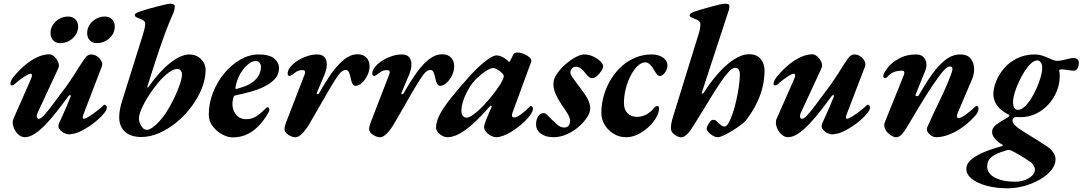

<svg xmlns="http://www.w3.org/2000/svg" viewBox="-20 -727 5847 1037"><path d="M113.7 14Q93.7 14 76.5 -3.3Q59.2 -20.6 52 -43.8Q44.8 -67.1 52.7 -85.7L146.2 -297.7Q153.2 -313.1 152.4 -321Q151.5 -328.9 143.5 -328.9Q137.7 -328.9 122.1 -319.7Q106.5 -310.4 90.3 -298.4Q74.2 -286.4 65.7 -278.4Q53.1 -265.7 44.7 -265.9Q36.3 -266.1 36.3 -274.8Q36.3 -284.5 41.6 -294.1Q46.9 -303.6 54.1 -313Q83.2 -348.6 115.7 -375.7Q148.3 -402.8 181.5 -418.2Q214.8 -433.6 246 -433.6Q260 -433.6 273.9 -420.7Q287.8 -407.8 294.6 -390.5Q301.5 -373.1 295 -358.8Q276 -317 248 -257.3Q220.1 -197.5 185.2 -122.1Q177.8 -107 179.1 -96.2Q180.4 -85.3 190.4 -85.3Q200.4 -85.3 219.5 -106.4Q238.7 -127.5 263.4 -160.7Q288.1 -193.8 313.6 -228.1Q332.8 -252.3 350.6 -278.2Q368.5 -304.1 384.3 -328.8Q400 -353.5 411.3 -371.8Q427.8 -398.2 441.3 -415.5Q454.9 -432.9 471.5 -432.9Q490.7 -432.9 505.7 -421.9Q520.7 -411 527.9 -396.1Q535.1 -381.1 529.6 -366.9L430.3 -108.1Q427.2 -99.8 427.4 -92.7Q427.6 -85.5 433.3 -85.5Q441.4 -85.5 461.6 -98.3Q481.8 -111.1 504.2 -128.4Q526.6 -145.6 539.9 -159Q542.6 -161.6 543.8 -161.6Q549.2 -161.6 553 -157.1Q556.9 -152.5 556.9 -146.9Q556.9 -134.2 543.2 -116.6Q529.4 -99.1 507.4 -79.7Q485.4 -60.3 460 -43.5Q434.5 -26.8 410.5 -15.8Q386.5 -4.7 368.4 -3.6Q354.3 0.7 340 -3.1Q325.6 -6.8 314.8 -15.7Q303.9 -24.5 298.1 -33.6Q295.8 -37.7 295.6 -45.2Q295.3 -52.8 298.8 -60.9Q307.1 -79.4 317.4 -101.9Q327.6 -124.4 338.9 -150.2Q350.2 -175.9 360.9 -203.8Q364.3 -212.5 359.1 -213.1Q353.9 -213.7 348.9 -206.9Q319.9 -167.1 289.3 -127.9Q258.7 -88.7 228.4 -56.7Q198.1 -24.7 169 -5.3Q139.9 14 113.7 14ZM502.2 -494.1Q479 -494.1 464.9 -509.4Q450.8 -524.7 450.8 -548.7Q450.8 -573.7 464.5 -593.9Q478.1 -614 499.6 -625.8Q521.2 -637.6 545.4 -637.6Q571.2 -637.6 585.5 -622.5Q599.9 -607.3 599.9 -583.1Q599.9 -547.2 571.2 -520.7Q542.4 -494.1 502.2 -494.1ZM304.2 -494.1Q281 -494.1 266.9 -509.4Q252.8 -524.7 252.8 -548.7Q252.8 -573.7 266.4 -593.9Q280.1 -614 301.6 -625.8Q323.1 -637.6 347.3 -637.6Q373.1 -637.6 387.5 -622.5Q401.8 -607.3 401.8 -583.1Q401.8 -547.2 373.1 -520.7Q344.4 -494.1 304.2 -494.1Z M743.3 12.9Q686.2 12.9 655 -15.3Q623.8 -43.6 623.8 -94.5Q623.8 -114.6 628.2 -137.9Q632.6 -161.2 641.9 -189.3L751.5 -539.1Q759 -563.8 761.5 -575.6Q764 -587.5 764 -598.8Q764 -608.8 756.4 -615.2Q748.9 -621.7 730 -628.1Q708 -636.1 708 -644Q708 -650.6 713.5 -654.8Q719.1 -659.1 734.6 -664.5Q753.8 -671 779.1 -678.5Q804.4 -686.1 829.8 -692.3Q855.2 -698.5 873.8 -702.8Q892.4 -707 898 -707Q923.9 -707 923.9 -693.7Q923.9 -681.4 921.5 -672.5Q919.2 -663.5 914.4 -652.5Q903.9 -629.2 892.8 -602Q881.7 -574.8 869.3 -541.5Q856.9 -508.2 843.2 -467.3Q829.4 -426.4 812.9 -376Q796.3 -325.6 776.9 -262.7Q774.5 -255.2 777 -254Q779.4 -252.8 783.9 -260.2Q842.1 -342.3 900 -387.6Q958 -432.9 1003.2 -432.9Q1040.1 -432.9 1065.2 -408.2Q1090.3 -383.5 1090.3 -349Q1090.3 -299.7 1069.7 -248.8Q1049.2 -197.8 1014 -150.7Q978.8 -103.5 933.9 -66.7Q889 -29.9 839.9 -8.5Q790.8 12.9 743.3 12.9ZM773.4 -25.6Q785.6 -25.6 803.7 -38.4Q821.8 -51.2 841.4 -72.4Q861 -93.6 876.6 -118.1Q899 -152.5 918.6 -192.7Q938.1 -232.8 950.5 -268.7Q962.8 -304.6 962.8 -324.5Q962.8 -338.2 955.5 -346.5Q948.2 -354.7 936.2 -354.7Q915.1 -354.7 881.2 -327.5Q847.4 -300.3 806.7 -244.7Q771.2 -195.4 750.8 -153.1Q730.4 -110.8 730.4 -88.5Q730.4 -68.1 743 -46.9Q755.7 -25.6 773.4 -25.6Z M1236.5 15Q1209.8 15 1179.7 -1.4Q1149.6 -17.8 1128.6 -45.6Q1107.6 -73.4 1107.6 -107Q1107.6 -169.3 1130.6 -227.5Q1153.5 -285.6 1192 -331.8Q1230.5 -378.1 1278.8 -405.5Q1327.1 -432.9 1376.8 -432.9Q1434.8 -432.9 1460.8 -411Q1486.9 -389.1 1486.9 -359Q1486.9 -324.7 1464.5 -300.5Q1442.2 -276.3 1406.7 -258.9Q1371.2 -241.6 1329.9 -230.6Q1288.6 -219.6 1251.5 -211.6Q1247.2 -210.6 1244.9 -208.7Q1242.6 -206.8 1241.4 -202.4Q1239.4 -195.2 1237.7 -186.8Q1236 -178.5 1235.2 -170.2Q1234.4 -135.2 1253.6 -109.3Q1272.9 -83.3 1311.2 -83.3Q1339 -83.3 1362.3 -97.6Q1385.7 -111.9 1408.2 -135.6Q1419.1 -147.5 1425.4 -147.5Q1434.6 -147.5 1434.6 -136.6Q1434.6 -134 1434.2 -129.9Q1433.8 -125.7 1431.8 -122.9Q1412.6 -86.6 1384.7 -55.1Q1356.9 -23.6 1320.2 -4.3Q1283.5 15 1236.5 15ZM1258.5 -246.9Q1279.4 -252.7 1301.8 -260.8Q1324.2 -268.9 1343.3 -282.6Q1362.5 -296.3 1375.2 -316.2Q1387.9 -336 1389.5 -364.4Q1390.4 -375.7 1383.4 -386.5Q1376.4 -397.2 1361.7 -397.2Q1344 -397.2 1326.5 -384.6Q1308.9 -372 1293.1 -351.6Q1277.2 -331.2 1266.4 -305.4Q1255.6 -279.5 1251.5 -252.9Q1250.7 -245.3 1258.5 -246.9Z M1574.6 14.5Q1565.5 14.5 1551.7 9Q1537.9 3.4 1527.4 -7Q1516.8 -17.4 1516.8 -30.8Q1516.8 -37.9 1518.8 -45.7Q1520.8 -53.5 1524.2 -63.5L1625.3 -324.8Q1629.4 -335.4 1626.9 -341.8Q1624.3 -348.3 1614.3 -348.3Q1593.8 -348.3 1581.5 -340.3Q1569.2 -332.3 1554.9 -320.9Q1549.7 -316.9 1542.1 -317.4Q1534.6 -317.8 1533.8 -326.5Q1532.1 -346.8 1550.3 -367.8Q1568.4 -388.9 1596.2 -404.5Q1618 -417.6 1643.6 -425.2Q1669.1 -432.9 1692.8 -432.9Q1720.8 -432.9 1733.2 -417.6Q1745.7 -402.4 1745.1 -376.4Q1744.5 -350.5 1730 -317.2L1691.6 -226.3Q1688.4 -219.3 1694.1 -218.2Q1699.8 -217 1703.6 -223.6Q1738.7 -286.1 1772.2 -333.1Q1805.7 -380 1840.3 -406.9Q1874.9 -433.8 1911 -433.8Q1942.8 -433.8 1959.4 -415.5Q1976.1 -397.2 1976.1 -369.8Q1976.1 -343.6 1963.8 -318.9Q1951.6 -294.1 1934.4 -278.8Q1917.1 -263.4 1901.5 -263.4Q1890.2 -263.4 1884.2 -273.7Q1878.1 -284 1874 -305Q1870.7 -322.4 1865.1 -335.8Q1859.4 -349.3 1846.8 -349.3Q1829.4 -349.3 1811.7 -326.4Q1794 -303.6 1770.6 -264.2Q1762.9 -251.7 1748.6 -226.9Q1734.3 -202.1 1717 -172.3Q1699.8 -142.4 1683.1 -113.2Q1666.4 -84 1653.8 -62.7Q1635 -29.5 1614.1 -7.5Q1593.2 14.5 1574.6 14.5Z M2031.6 14.5Q2022.5 14.5 2008.7 9Q1994.9 3.4 1984.4 -7Q1973.8 -17.4 1973.8 -30.8Q1973.8 -37.9 1975.8 -45.7Q1977.8 -53.5 1981.2 -63.5L2082.3 -324.8Q2086.4 -335.4 2083.9 -341.8Q2081.3 -348.3 2071.3 -348.3Q2050.8 -348.3 2038.5 -340.3Q2026.2 -332.3 2011.9 -320.9Q2006.7 -316.9 1999.1 -317.4Q1991.6 -317.8 1990.8 -326.5Q1989.1 -346.8 2007.3 -367.8Q2025.4 -388.9 2053.2 -404.5Q2075 -417.6 2100.6 -425.2Q2126.1 -432.9 2149.8 -432.9Q2177.8 -432.9 2190.2 -417.6Q2202.7 -402.4 2202.1 -376.4Q2201.5 -350.5 2187 -317.2L2148.6 -226.3Q2145.4 -219.3 2151.1 -218.2Q2156.8 -217 2160.6 -223.6Q2195.7 -286.1 2229.2 -333.1Q2262.7 -380 2297.3 -406.9Q2331.9 -433.8 2368 -433.8Q2399.8 -433.8 2416.4 -415.5Q2433.1 -397.2 2433.1 -369.8Q2433.1 -343.6 2420.8 -318.9Q2408.6 -294.1 2391.4 -278.8Q2374.1 -263.4 2358.5 -263.4Q2347.2 -263.4 2341.2 -273.7Q2335.1 -284 2331 -305Q2327.7 -322.4 2322.1 -335.8Q2316.4 -349.3 2303.8 -349.3Q2286.4 -349.3 2268.7 -326.4Q2251 -303.6 2227.6 -264.2Q2219.9 -251.7 2205.6 -226.9Q2191.3 -202.1 2174 -172.3Q2156.8 -142.4 2140.1 -113.2Q2123.4 -84 2110.8 -62.7Q2092 -29.5 2071.1 -7.5Q2050.2 14.5 2031.6 14.5Z M2396.6 14Q2383 14 2368.5 6.3Q2354.1 -1.5 2344.5 -13.5Q2335 -25.6 2335 -36.6Q2335 -66.8 2352.8 -103.7Q2370.7 -140.5 2412 -193Q2453.4 -245.5 2523.3 -323.2Q2566.7 -370.2 2604.8 -399Q2642.9 -427.9 2661.3 -427.9Q2688 -427.9 2720.5 -401.6Q2727.1 -394.2 2728.1 -393.7Q2729 -393.1 2730 -393.1Q2732 -393.1 2732.7 -393.8Q2733.4 -394.5 2736 -399.9Q2743.5 -414.1 2746.5 -420.3Q2749.5 -426.6 2751.4 -431.6Q2756.6 -443.2 2775.7 -443.2Q2791.2 -443.2 2808.4 -436.1Q2825.6 -429 2837.7 -419.1Q2849.8 -409.2 2849.8 -400.1Q2849.8 -394.3 2847.7 -389.8L2748 -118.3Q2739.1 -92.5 2758.5 -92.5Q2770 -92.5 2793.8 -109.6Q2817.7 -126.6 2841.6 -151.6Q2844.4 -154.5 2844.9 -154.7Q2845.3 -155 2846.5 -155Q2851.3 -155 2854.9 -150.5Q2858.4 -145.9 2858.4 -139.1Q2858.4 -124.7 2839.5 -100.1Q2820.6 -75.5 2790.8 -50.7Q2754.6 -20.6 2719.6 -3.3Q2684.5 14 2661.3 14Q2646.4 14 2630.7 5.5Q2614.9 -2.9 2604.7 -15.6Q2594.5 -28.3 2594.5 -40.6Q2594.5 -47.5 2599.7 -63.6Q2601.5 -69.3 2605.4 -79.2Q2609.3 -89 2614.1 -100.6Q2618.9 -112.2 2624.4 -124.2Q2629.9 -136.2 2634.4 -147.3Q2637 -152.5 2633.6 -155.1Q2630.2 -157.8 2627.5 -154.9Q2576.3 -95.9 2534.5 -58.4Q2492.6 -20.8 2459.2 -3.4Q2425.8 14 2396.6 14ZM2501.8 -91.6Q2518.9 -91.6 2555.8 -123.2Q2592.8 -154.8 2631.4 -202.6Q2663.6 -241.7 2682.4 -272.5Q2701.1 -303.4 2701.1 -316.4Q2701.1 -325.3 2680.7 -342Q2671.4 -349.5 2661.1 -354.5Q2650.9 -359.6 2644.2 -359.6Q2628.7 -359.6 2601.7 -341.6Q2574.7 -323.6 2551.2 -300.2Q2530.5 -279.7 2512.4 -249.1Q2494.2 -218.5 2483.1 -186.1Q2472 -153.6 2472 -127.3Q2472 -110.6 2480 -101.1Q2488 -91.6 2501.8 -91.6Z M2969.5 14Q2927 14 2901.1 -5.1Q2875.3 -24.1 2875.3 -55.4Q2875.3 -80.9 2886.6 -98.5Q2897.9 -116.2 2917.2 -116.2Q2925 -116.2 2935 -106.6Q2945 -97 2957.2 -84.1Q2971.5 -70.3 2989.5 -54.2Q3007.5 -38.1 3027.1 -38.1Q3043.4 -38.1 3050.8 -47.8Q3058.2 -57.4 3059.2 -73.7Q3060 -89.1 3045.1 -113.8Q3030.3 -138.5 3013.8 -161Q2995.9 -186.7 2982.5 -215.9Q2969 -245.2 2969 -273.4Q2969 -299.9 2987.4 -327.4Q3005.8 -355 3033.6 -379.3Q3061.4 -403.7 3089.2 -418.3Q3116.9 -432.9 3134.8 -432.9Q3160.1 -432.9 3183.4 -422.1Q3206.6 -411.3 3222.1 -396.5Q3237.6 -381.6 3237.6 -369.7Q3237.6 -358.8 3227.5 -343.3Q3217.4 -327.9 3204.1 -316.3Q3190.7 -304.8 3179 -304.8Q3167.4 -304.8 3157.5 -314.3Q3147.6 -323.9 3139.9 -334Q3130.7 -347.3 3117.2 -356.8Q3103.8 -366.4 3089.8 -366.4Q3076.3 -366.4 3068.4 -356.6Q3060.5 -346.7 3060.5 -335.4Q3060.5 -327.4 3068.9 -314.1Q3077.2 -300.8 3089.2 -285.2Q3101.2 -269.7 3113.2 -253.2Q3142.2 -216 3155 -190.4Q3167.8 -164.9 3167.8 -140.2Q3167.8 -119.2 3150.7 -93Q3133.6 -66.8 3105.2 -42.1Q3076.8 -17.5 3041.4 -1.7Q3006 14 2969.5 14Z M3361.9 14.2Q3325.1 14.2 3294.5 -4.2Q3263.9 -22.7 3245.5 -53.5Q3227.1 -84.4 3227.9 -122Q3228.9 -170.3 3242.8 -216.2Q3256.6 -262.2 3281.3 -301.5Q3306 -340.8 3339.2 -370.3Q3372.3 -399.7 3412.9 -416.3Q3453.5 -432.9 3498.7 -432.9Q3537.2 -432.9 3561.1 -416Q3584.9 -399.1 3584.9 -373Q3584.9 -353.7 3571.7 -335.1Q3558.5 -316.6 3544.2 -316.6Q3536.2 -316.6 3530.3 -322.8Q3524.4 -329 3513.7 -347.2Q3504.4 -364.7 3491.7 -377.5Q3479 -390.3 3466.1 -390.3Q3444.6 -390.3 3424.3 -371.1Q3404.1 -352 3387.3 -320.5Q3370.5 -289 3360.6 -250.9Q3350.7 -212.8 3349.9 -174.3Q3349.1 -137.2 3368.3 -116.6Q3387.4 -95.9 3420.1 -95.9Q3447.1 -95.9 3470.7 -108.4Q3494.2 -120.9 3510.7 -142.2Q3515.2 -147.6 3520.4 -151Q3525.5 -154.4 3529.9 -154.4Q3539.5 -154.4 3539.5 -143Q3539.5 -118.6 3523.7 -91.2Q3508 -63.7 3481.5 -39.6Q3455.1 -15.6 3423.9 -0.7Q3392.7 14.2 3361.9 14.2Z M3657.6 14.7Q3649.4 14.7 3636.8 8.7Q3624.1 2.6 3613.9 -8.3Q3603.7 -19.2 3603.7 -33.4Q3603.7 -50.1 3607.2 -66.7Q3610.7 -83.3 3617.6 -104.5L3752 -539.1Q3757 -554.5 3759.9 -569.3Q3762.9 -584 3762.9 -596.5Q3762.9 -609.8 3750.4 -616.8Q3737.9 -623.9 3724.3 -628.7Q3717.3 -631.5 3710.9 -634.8Q3704.6 -638.1 3704.6 -643.8Q3704.6 -649.4 3709.3 -653.7Q3713.9 -658.1 3731.5 -664.5Q3742.7 -668.3 3766.3 -675.4Q3789.8 -682.4 3816.1 -689.6Q3842.5 -696.7 3863.8 -701.9Q3885 -707 3893.3 -707Q3900.8 -707 3910.1 -705.6Q3919.3 -704.2 3919.3 -693.7Q3919.3 -681.6 3916.6 -672.7Q3913.9 -663.9 3910.2 -653.6L3771 -228.7Q3769 -221.7 3773.1 -221.3Q3777.2 -220.9 3781.1 -226.5Q3817.7 -284.1 3859.8 -331.4Q3901.8 -378.6 3944.7 -406.4Q3987.5 -434.1 4026.5 -434.1Q4067.7 -434.1 4088.5 -408.4Q4109.3 -382.7 4109.3 -346.4Q4109.3 -293.7 4095.7 -245.3Q4082.1 -196.9 4059.1 -154Q4036 -111 4007.6 -75.6Q4000.8 -67.2 3981.4 -52.3Q3962 -37.5 3937.4 -22.4Q3912.8 -7.2 3890.6 3.4Q3868.3 14 3856.8 14Q3844 14 3830 5.9Q3816 -2.1 3806.2 -13.2Q3796.5 -24.2 3796.5 -32Q3796.5 -37 3801.7 -48.5Q3806.9 -60 3815 -70Q3823 -79.9 3831.5 -79.9Q3842.1 -79.9 3847.8 -74.7Q3853.5 -69.6 3860.9 -62.1Q3868.6 -55.5 3876.2 -49.5Q3883.9 -43.4 3893.5 -43.4Q3903.9 -43.4 3915.6 -63.8Q3927.2 -84.2 3938.1 -116.8Q3949.1 -149.4 3957.3 -187.3Q3965.6 -225.1 3970.8 -261.4Q3976 -297.7 3976 -324.4Q3976 -340.8 3969.8 -350.8Q3963.6 -360.9 3950.3 -360.9Q3936.5 -360.9 3916.8 -340.2Q3897.1 -319.5 3873.3 -284.5Q3849.6 -249.5 3823.6 -207.5Q3797.7 -165.4 3771.8 -122.5Q3745.9 -79.6 3722.1 -42.7Q3703.7 -12.8 3687.9 1Q3672.1 14.7 3657.6 14.7Z M4235.7 14Q4215.7 14 4198.5 -3.3Q4181.2 -20.6 4174 -43.8Q4166.8 -67.1 4174.7 -85.7L4268.2 -297.7Q4275.2 -313.1 4274.4 -321Q4273.5 -328.9 4265.5 -328.9Q4259.7 -328.9 4244.1 -319.7Q4228.5 -310.4 4212.3 -298.4Q4196.2 -286.4 4187.7 -278.4Q4175.1 -265.7 4166.7 -265.9Q4158.3 -266.1 4158.3 -274.8Q4158.3 -284.5 4163.6 -294.1Q4168.9 -303.6 4176.1 -313Q4205.2 -348.6 4237.7 -375.7Q4270.3 -402.8 4303.5 -418.2Q4336.8 -433.6 4368 -433.6Q4382 -433.6 4395.9 -420.7Q4409.8 -407.8 4416.6 -390.5Q4423.5 -373.1 4417 -358.8Q4398 -317 4370 -257.3Q4342.1 -197.5 4307.2 -122.1Q4299.8 -107 4301.1 -96.2Q4302.4 -85.3 4312.4 -85.3Q4322.4 -85.3 4341.5 -106.4Q4360.7 -127.5 4385.4 -160.7Q4410.1 -193.8 4435.6 -228.1Q4454.8 -252.3 4472.6 -278.2Q4490.5 -304.1 4506.3 -328.8Q4522 -353.5 4533.3 -371.8Q4549.8 -398.2 4563.3 -415.5Q4576.9 -432.9 4593.5 -432.9Q4612.7 -432.9 4627.7 -421.9Q4642.7 -411 4649.9 -396.1Q4657.1 -381.1 4651.6 -366.9L4552.3 -108.1Q4549.2 -99.8 4549.4 -92.7Q4549.6 -85.5 4555.3 -85.5Q4563.4 -85.5 4583.6 -98.3Q4603.8 -111.1 4626.2 -128.4Q4648.6 -145.6 4661.9 -159Q4664.6 -161.6 4665.8 -161.6Q4671.2 -161.6 4675 -157.1Q4678.9 -152.5 4678.9 -146.9Q4678.9 -134.2 4665.2 -116.6Q4651.4 -99.1 4629.4 -79.7Q4607.4 -60.3 4582 -43.5Q4556.5 -26.8 4532.5 -15.8Q4508.5 -4.7 4490.4 -3.6Q4476.3 0.7 4462 -3.1Q4447.6 -6.8 4436.8 -15.7Q4425.9 -24.5 4420.1 -33.6Q4417.8 -37.7 4417.6 -45.2Q4417.3 -52.8 4420.8 -60.9Q4429.1 -79.4 4439.4 -101.9Q4449.6 -124.4 4460.9 -150.2Q4472.2 -175.9 4482.9 -203.8Q4486.3 -212.5 4481.1 -213.1Q4475.9 -213.7 4470.9 -206.9Q4441.9 -167.1 4411.3 -127.9Q4380.7 -88.7 4350.4 -56.7Q4320.1 -24.7 4291 -5.3Q4261.9 14 4235.7 14Z M4819.3 14.4Q4810.8 14.4 4798.4 7.8Q4785.9 1.3 4774.5 -10.2Q4763.1 -21.6 4758 -37Q4752.8 -52.3 4759.9 -69L4861.1 -320.2Q4870.9 -345.3 4851.6 -345.3Q4844.9 -345.3 4831.4 -344.1Q4818 -342.8 4802.1 -335.3Q4786.2 -327.7 4771.1 -310Q4767.1 -305.2 4759.3 -305.7Q4751.5 -306.2 4750.3 -314.8Q4750.3 -322.5 4756.7 -334.4Q4763.1 -346.4 4772.6 -358.8Q4782.1 -371.1 4788.5 -377.1Q4812.6 -400.1 4846.7 -416.4Q4880.8 -432.7 4927.9 -432.9Q4952.8 -432.9 4966.4 -420Q4979.9 -407.1 4983.1 -387.7Q4986.4 -368.2 4978.1 -347.2L4925.2 -215.8Q4922.2 -208.8 4930.8 -207.8Q4939.4 -206.8 4943.3 -213.4Q4978.5 -276 5013.6 -325.3Q5048.8 -374.7 5086.5 -403.8Q5124.3 -432.9 5165.8 -432.9Q5204.8 -432.9 5222.4 -411Q5239.9 -389.1 5241.1 -357.6Q5242.4 -326.2 5229.2 -296.6L5153.6 -119.6Q5141 -89.4 5157.8 -89.4Q5164 -89.4 5175 -95.1Q5185.9 -100.8 5198.2 -109.6Q5210.4 -118.4 5220.6 -126.9Q5230.9 -135.3 5235.7 -140.1Q5240.8 -145.2 5246.2 -150.2Q5251.6 -155.1 5255.1 -155.1Q5258.1 -155.1 5261.4 -151.4Q5264.7 -147.6 5264.7 -142.8Q5264.7 -123.3 5251.7 -107.5Q5222.4 -72.4 5185.5 -44.9Q5148.7 -17.5 5109.8 -1.7Q5070.9 14 5036.4 14Q5023.3 14 5009.8 5.4Q4996.3 -3.1 4989.8 -15.2Q4983.2 -27.2 4988.2 -39.8Q5020.5 -113.4 5055.7 -184.8Q5091 -256.2 5118.6 -330.6Q5125.6 -349.5 5123.9 -358.6Q5122.2 -367.7 5110.6 -367.9Q5098 -368.1 5082.6 -352.2Q5067.2 -336.3 5050.2 -312.3Q5033.3 -288.2 5014.5 -262Q5005.8 -249.7 4989.9 -224.3Q4974 -198.9 4954.8 -167.7Q4935.5 -136.6 4917.2 -105.4Q4898.9 -74.2 4884.7 -50.3Q4869.2 -22.8 4853.2 -4.2Q4837.1 14.4 4819.3 14.4Z M5422.2 290Q5360.1 290 5309.7 276.5Q5259.4 263 5229.3 239.3Q5199.3 215.6 5199.3 185.7Q5199.3 157.8 5225.3 135.3Q5251.4 112.7 5294.5 94.7Q5337.7 76.7 5390.1 62.5Q5402.2 58.7 5392.1 53.5Q5371.7 41.9 5355 23.5Q5338.3 5.1 5338.3 -15Q5338.3 -37.2 5361.8 -54.4Q5385.4 -71.5 5418.7 -90Q5425.3 -94.1 5428.4 -97.6Q5431.6 -101 5431.6 -102.8Q5431.6 -106.6 5421.9 -111.2Q5404.4 -119.6 5386.3 -134.7Q5368.3 -149.7 5356.8 -171.3Q5345.3 -192.9 5345.3 -219Q5345.3 -250.5 5359.9 -287.4Q5374.5 -324.2 5402.6 -357.5Q5430.6 -390.8 5473 -411.8Q5515.4 -432.9 5570.1 -432.9Q5588.7 -432.9 5606 -427.5Q5623.3 -422.2 5637.5 -415.9Q5652.7 -409.5 5665.8 -403.9Q5679 -398.4 5686.8 -398.4Q5704.3 -398.4 5720.7 -402.3Q5737.1 -406.2 5752.4 -410Q5767.7 -413.8 5780.7 -413.8Q5787.5 -413.8 5797.1 -408.3Q5806.8 -402.8 5806.8 -386.7Q5806.8 -369.4 5799.1 -357.3Q5791.5 -345.2 5779.8 -345.2Q5770.8 -345.2 5759.3 -346.9Q5747.8 -348.7 5735.3 -350.5Q5722.9 -352.3 5711.6 -352.3Q5707.4 -352.3 5703.3 -350.5Q5699.2 -348.7 5701.2 -340.7Q5703.2 -334.4 5703.4 -327.8Q5703.6 -321.3 5703.6 -313.7Q5703.6 -273.9 5687.7 -234.7Q5671.8 -195.4 5643.3 -163.8Q5614.9 -132.1 5576.2 -113.2Q5537.6 -94.2 5492.3 -94.2Q5482.8 -94.2 5473.2 -94.8Q5463.6 -95.4 5458.8 -92.9Q5448.6 -86.3 5448.6 -76.2Q5448.6 -64.7 5459.3 -53.2Q5470.1 -41.6 5487.7 -29.5Q5507.1 -16.8 5531.9 -1.3Q5556.6 14.2 5582.5 29.9Q5608.3 45.6 5630.5 60.7Q5655 76.7 5668 95.5Q5681 114.4 5681 134.3Q5681 163.6 5658.5 191.5Q5635.9 219.4 5598.4 241.4Q5560.9 263.4 5515.2 276.7Q5469.5 290 5422.2 290ZM5464.5 254.3Q5491.4 254.3 5515.2 245.5Q5538.9 236.7 5554.2 222Q5569.5 207.4 5569.5 188.5Q5569.5 177.6 5561.7 165.2Q5553.9 152.8 5540.8 144.8Q5520.5 130.6 5491.1 113.1Q5461.8 95.5 5444.2 87.3Q5436.1 83 5428.5 83Q5423.4 83 5418.9 84Q5414.5 85 5409.3 87Q5360.8 101.1 5336.2 120.3Q5311.7 139.5 5311.7 173.8Q5311.7 195 5328.2 213.3Q5344.7 231.6 5378.8 242.9Q5412.8 254.3 5464.5 254.3ZM5474.5 -133.8Q5491.7 -132.2 5510.6 -148.1Q5529.5 -164.1 5546.9 -191Q5564.3 -218 5578.2 -249.2Q5592.1 -280.5 5600.6 -310.1Q5609 -339.7 5609 -359.5Q5609 -378.6 5601.4 -389.7Q5593.9 -400.8 5582.2 -400.8Q5566.4 -400.8 5548.7 -384.4Q5530.9 -367.9 5513.8 -341.4Q5496.7 -314.9 5482.7 -284.3Q5468.7 -253.6 5460.2 -225.4Q5451.7 -197.1 5451.5 -176.9Q5451.5 -155.4 5458.3 -145Q5465.1 -134.6 5474.5 -133.8Z"/></svg>

Font: EB Garamond
Style: Italic
Weight: 400
Italic angle: -17.2°
Designer: Georg Duffner and Octavio Pardo
Foundry: Georg Duffner
Version: Version 1.001